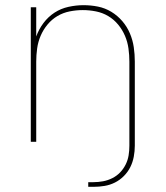

<svg xmlns="http://www.w3.org/2000/svg" viewBox="-20 -548 640 742"><path d="M321 174V156H341Q360 156 378.5 152.5Q397 149 414 140.5Q431 132 444 118.5Q457 105 465.5 88Q474 71 477 52.5Q480 34 480 15V-310Q480 -335 476.5 -360.5Q473 -386 463 -409.5Q453 -433 436.5 -453Q420 -473 398 -486Q376 -499 350.5 -504Q325 -509 300 -509Q275 -509 249.5 -504Q224 -499 202 -486Q180 -473 163.5 -453Q147 -433 137 -409.5Q127 -386 123.5 -360.5Q120 -335 120 -310V0H99V-520H120V-407Q130 -435 148 -459Q166 -483 190.5 -499Q215 -515 244.5 -521.5Q274 -528 303 -528Q331 -528 358.5 -522.5Q386 -517 410 -502.5Q434 -488 452.5 -466.5Q471 -445 482 -419Q493 -393 497 -365.5Q501 -338 501 -310V15Q501 36 497 57.5Q493 79 483.5 98Q474 117 458.5 132.5Q443 148 424 157.5Q405 167 384 170.5Q363 174 341 174Z"/></svg>

Font: Iosevka SS04 Thin Extended
Style: Regular
Weight: 100
Width: 7
Monospace: yes
Designer: Belleve Invis
Foundry: Belleve Invis
Version: Version 19.0.0; ttfautohint (v1.8.4)